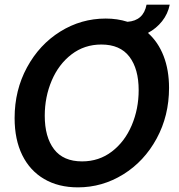

<svg xmlns="http://www.w3.org/2000/svg" viewBox="-20 -794 772 828"><path d="M709 -415Q709 -295 655.5 -196.5Q602 -98 511.5 -42Q421 14 316 14Q232 14 170.5 -22Q109 -58 76 -125Q43 -192 43 -285Q43 -405 96.5 -503.5Q150 -602 240 -658Q330 -714 436 -714Q486 -714 530 -700Q599 -705 612 -774H712Q704 -734 679 -702.5Q654 -671 618 -652Q662 -613 685.5 -552.5Q709 -492 709 -415ZM578 -405Q578 -497 538 -549.5Q498 -602 417 -602Q344 -602 288.5 -559.5Q233 -517 203 -446.5Q173 -376 173 -295Q173 -203 213 -150.5Q253 -98 334 -98Q407 -98 462.5 -140.5Q518 -183 548 -253.5Q578 -324 578 -405Z"/></svg>

Font: Cabin SemiBold
Style: Italic
Weight: 600
Italic angle: -7°
Designer: Pablo Impallari
Foundry: Pablo Impallari. http://www.impallari.com Igino Marini. http://www.ikern.com
Version: Version 2.200